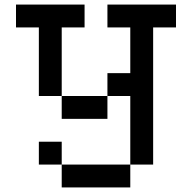

<svg xmlns="http://www.w3.org/2000/svg" viewBox="-20 -520 840 840"><path d="M50 -400H150V-100H250V0H450V-100H250V-400H350V-500H50ZM150 100V200H250V300H550V200H650V-400H750V-500H450V-400H550V-200H450V-100H550V200H250V100Z"/></svg>

Font: Connection Serif
Style: Regular
Weight: 400
Version: Version 0.2